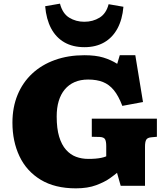

<svg xmlns="http://www.w3.org/2000/svg" viewBox="-20 -1016 908 1050"><path d="M395 14Q280 14 202.5 -33Q125 -80 86.5 -161.5Q48 -243 48 -345Q48 -429 76 -497Q104 -565 156 -613.5Q208 -662 280.5 -688Q353 -714 441 -714Q503 -714 544.5 -701.5Q586 -689 621 -667L635 -714H720L762 -458L649 -437Q628 -492 602.5 -523Q577 -554 543 -567.5Q509 -581 462 -581Q420 -581 388 -567Q356 -553 334 -526.5Q312 -500 301 -463Q290 -426 290 -379Q290 -313 303.5 -268.5Q317 -224 341 -197Q365 -170 396 -158.5Q427 -147 463 -147Q485 -147 502.5 -148.5Q520 -150 534.5 -153Q549 -156 561 -161V-217Q561 -243 554.5 -254.5Q548 -266 525 -267L482 -268V-367H838V-268L806 -265Q786 -263 779.5 -251.5Q773 -240 773 -214V0H640L620 -71Q610 -62 581.5 -41.5Q553 -21 506.5 -3.5Q460 14 395 14ZM442 -758Q378 -758 332 -784.5Q286 -811 259.5 -861Q233 -911 227 -982L308 -996Q322 -942 358.5 -919.5Q395 -897 441 -897Q488 -897 524.5 -919.5Q561 -942 574 -993L655 -979Q649 -909 622 -859.5Q595 -810 549.5 -784Q504 -758 442 -758Z"/></svg>

Font: Literata Variable Black
Style: Regular
Weight: 900
Designer: Latin by Veronika Burian and Jose Scaglione. Greek by Irene Vlachou. Cyrillic by Vera Evstafieva.
Foundry: TypeTogether
Version: Version 3.021